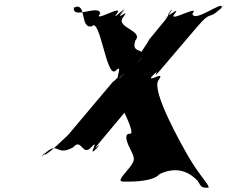

<svg xmlns="http://www.w3.org/2000/svg" viewBox="-20 -841 1059 889"><path d="M853 -115C822 -169 678 -422 714 -470C752 -522 653 -449 686 -493C723 -541 645 -446 686 -490C732 -538 673 -459 720 -514C759 -560 855 -672 894 -718C964 -800 940 -741 1006 -806C1049 -849 967 -762 1006 -808C1014 -840 876 -732 871 -778C910 -824 751 -730 789 -778C823 -822 728 -736 767 -786C805 -833 725 -739 764 -785C805 -827 720 -720 755 -761C794 -807 629 -608 668 -654C687 -675 587 -539 623 -563C662 -609 591 -514 626 -563C673 -629 581 -582 607 -654C646 -700 513 -713 550 -761C589 -811 506 -735 548 -785C587 -831 506 -740 545 -786C581 -828 487 -734 521 -778C559 -826 405 -732 444 -778C441 -824 309 -746 323 -808C362 -854 282 -759 321 -805C385 -837 347 -707 405 -719C444 -765 473 -471 516 -514C557 -555 498 -442 543 -490C584 -534 506 -445 543 -493C577 -537 478 -432 510 -471L297 -218C308 -229 177 -98 185 -130C224 -176 143 -86 186 -128C252 -193 237 -113 319 -159C358 -205 361 -114 402 -159C446 -206 382 -108 423 -150C462 -196 388 -104 426 -151C466 -201 392 -123 435 -174C474 -220 522 -279 561 -325C620 -395 642 -439 617 -461C589 -461 583 -460 561 -433C536 -384 544 -341 543 -345C529 -372 610 -222 583 -222C559 -222 558 -201 583 -151C606 -104 610 -100 564 -46C521 4 537 0 571 0C599 0 690 -1 719 -35C791 -69 849 -52 895 -4C914 30 916 28 946 28C948 13 905 -26 853 -115Z"/></svg>

Font: Hussar Przerywany
Style: Obl
Weight: 400
Foundry: Cannot Into Space Fonts
Version: Version 0.982